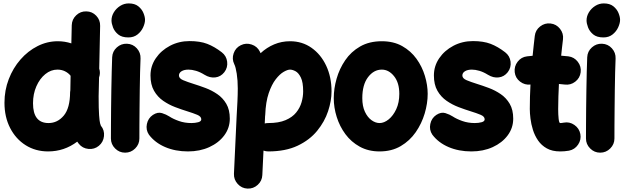

<svg xmlns="http://www.w3.org/2000/svg" viewBox="-20 -815 3672 1130"><path d="M320.3 -572.3Q361.8 -572.3 399.9 -559.6L402.3 -666.5Q403.3 -701.2 428.5 -725.1Q453.6 -749 487.8 -748Q522.5 -747.6 546.4 -722.4Q570.3 -697.3 569.3 -662.6L564 -411.1Q572.3 -385.7 563 -358.9L560.5 -248.5Q560.5 -172.9 563.2 -136.7Q565.9 -100.6 569.1 -89.1Q572.3 -77.6 573.7 -75.2Q595.7 -48.8 592 -13.9Q588.4 21 562 43Q535.6 64.9 500.5 61.5Q465.3 58.1 443.8 31.2Q439 24.9 434.6 18.6Q358.4 76.2 263.2 76.2Q189 76.2 130.9 39.6Q72.8 2.9 39.6 -61.8Q6.3 -126.5 6.3 -210Q6.3 -283.7 31.5 -349.1Q56.6 -414.6 100.6 -464.8Q144.5 -515.1 201.2 -543.7Q257.8 -572.3 320.3 -572.3ZM174.3 -207Q174.3 -90.8 265.6 -90.8Q318.4 -90.8 355.2 -134.5Q392.1 -178.2 392.6 -272.9Q392.6 -278.3 394 -283.7L395.5 -369.1Q382.3 -385.7 362.3 -395.5Q342.3 -405.3 317.9 -405.3Q279.3 -405.3 246.6 -378.7Q213.9 -352.1 194.1 -307.1Q174.3 -262.2 174.3 -207Z M636.2 -694.8Q636.2 -719.7 650.1 -742.7Q664.1 -765.6 687.3 -780.3Q710.4 -794.9 737.8 -794.9Q772.9 -794.9 793.9 -778.1Q814.9 -761.2 824.2 -738.5Q833.5 -715.8 833.5 -698.2Q833.5 -678.7 822.5 -654.3Q811.5 -629.9 789.6 -612.3Q767.6 -594.7 735.4 -594.7Q696.8 -594.7 675.3 -612.5Q653.8 -630.4 645 -653.8Q636.2 -677.2 636.2 -694.8ZM727.5 -557.6Q762.2 -556.2 785.4 -530.5Q808.6 -504.9 807.1 -470.2Q805.7 -437 804.4 -388.9Q803.2 -340.8 802.5 -286.1Q801.8 -231.4 801.3 -177.2Q800.8 -123 800.5 -76.7Q800.3 -30.3 800.3 0Q800.3 34.2 775.6 58.8Q751 83.5 716.3 83.5Q682.1 83.5 657.5 58.8Q632.8 34.2 632.8 0Q632.8 -31.2 633.1 -77.6Q633.3 -124 633.8 -178.5Q634.3 -232.9 635.3 -288.3Q636.2 -343.8 637.5 -393.1Q638.7 -442.4 640.1 -478Q641.6 -512.7 667.5 -535.9Q693.4 -559.1 727.5 -557.6Z M1300.3 -390.1Q1279.3 -363.3 1247.3 -359.4Q1215.3 -355.5 1183.6 -375Q1157.7 -391.1 1133.5 -398.2Q1109.4 -405.3 1089.4 -405.3Q1064 -405.3 1048.6 -395.8Q1033.2 -386.2 1033.2 -370.6Q1033.2 -353.5 1058.1 -343Q1083 -332.5 1119.1 -321.3Q1152.3 -311 1189.5 -297.1Q1226.6 -283.2 1259 -261Q1291.5 -238.8 1312 -203.9Q1332.5 -168.9 1332.5 -116.7Q1332.5 -62 1300 -18.3Q1267.6 25.4 1211.9 50.8Q1156.2 76.2 1086.4 76.2Q1011.7 76.2 951.9 50.5Q892.1 24.9 856.4 -22.5Q837.4 -50.8 844.5 -85.2Q851.6 -119.6 879.9 -138.7Q908.2 -157.2 933.6 -149.2Q959 -141.1 976.1 -129.9Q999 -114.7 1033 -102.8Q1066.9 -90.8 1106.4 -90.8Q1128.4 -90.8 1146.5 -95.7Q1164.6 -100.6 1164.6 -112.8Q1164.6 -129.4 1140.6 -139.4Q1116.7 -149.4 1081.5 -160.2Q1048.3 -170.4 1011 -184.6Q973.6 -198.7 940.4 -221.7Q907.2 -244.6 886.5 -280.8Q865.7 -316.9 865.7 -371.1Q865.7 -426.3 897 -472.2Q928.2 -518.1 980.7 -545.7Q1033.2 -573.2 1095.7 -573.2Q1157.2 -573.2 1199.7 -556.9Q1242.2 -540.5 1285.2 -507.3Q1312.5 -486.3 1316.9 -451.9Q1321.3 -417.5 1300.3 -390.1Z M1436.5 294.9Q1402.3 293.5 1378.9 267.6Q1355.5 241.7 1356.9 207.5L1372.6 -128.4Q1375.5 -176.3 1377.4 -217.5Q1379.4 -258.8 1379.4 -294.4Q1379.4 -342.3 1373.3 -381.6Q1367.2 -420.9 1358.9 -437Q1343.8 -467.8 1355 -500.7Q1366.2 -533.7 1397 -548.8Q1427.7 -564 1460.9 -553Q1494.1 -542 1509.3 -511.2Q1511.7 -506.8 1513.7 -502Q1549.8 -535.6 1593.8 -554Q1637.7 -572.3 1687 -572.3Q1758.8 -572.3 1813.7 -533.4Q1868.7 -494.6 1899.9 -428Q1931.2 -361.3 1931.2 -277.3Q1931.2 -221.7 1910.9 -160.4Q1890.6 -99.1 1846.7 -45.2Q1802.7 8.8 1731.7 42.5Q1660.6 76.2 1559.1 76.2Q1544.4 76.2 1530.8 71.3L1523.9 215.3Q1522.5 249.5 1496.8 272.9Q1471.2 296.4 1436.5 294.9ZM1539.6 -118.7 1538.1 -88.4Q1548.3 -90.8 1559.1 -90.8Q1620.6 -90.8 1660.6 -107.9Q1700.7 -125 1723.1 -152.8Q1745.6 -180.7 1754.9 -213.4Q1764.2 -246.1 1764.2 -277.3Q1764.2 -331.1 1750.7 -358.6Q1737.3 -386.2 1719.2 -395.8Q1701.2 -405.3 1687 -405.3Q1672.4 -405.3 1649.4 -392.1Q1626.5 -378.9 1602.8 -348.4Q1579.1 -317.9 1561.5 -266.6Q1543.9 -215.3 1541 -138.7Q1541 -134.3 1540 -129.9Q1540 -123.5 1539.6 -118.7Z M2227.1 -572.3Q2296.4 -572.3 2347.2 -543.7Q2397.9 -515.1 2431.2 -469Q2464.4 -422.9 2480.7 -368.4Q2497.1 -314 2497.1 -262.7Q2497.1 -206.5 2479.5 -147.2Q2461.9 -87.9 2426.8 -37.1Q2391.6 13.7 2338.4 44.9Q2285.2 76.2 2213.9 76.2Q2147.9 76.2 2097.4 48.3Q2046.9 20.5 2012.9 -25.4Q1979 -71.3 1961.7 -126.7Q1944.3 -182.1 1944.3 -237.3Q1944.3 -293 1960.9 -351.6Q1977.5 -410.2 2011.7 -460.4Q2045.9 -510.7 2099.6 -541.5Q2153.3 -572.3 2227.1 -572.3ZM2227.1 -405.3Q2179.7 -405.3 2146 -360.8Q2112.3 -316.4 2112.3 -237.3Q2112.3 -189.9 2127.7 -157.2Q2143.1 -124.5 2166.5 -107.7Q2189.9 -90.8 2213.9 -90.8Q2240.7 -90.8 2267.6 -112.5Q2294.4 -134.3 2312.3 -172.9Q2330.1 -211.4 2330.1 -262.7Q2330.1 -328.1 2299.1 -366.7Q2268.1 -405.3 2227.1 -405.3Z M2968.3 -390.1Q2947.3 -363.3 2915.3 -359.4Q2883.3 -355.5 2851.6 -375Q2825.7 -391.1 2801.5 -398.2Q2777.3 -405.3 2757.3 -405.3Q2731.9 -405.3 2716.6 -395.8Q2701.2 -386.2 2701.2 -370.6Q2701.2 -353.5 2726.1 -343Q2751 -332.5 2787.1 -321.3Q2820.3 -311 2857.4 -297.1Q2894.5 -283.2 2927 -261Q2959.5 -238.8 2980 -203.9Q3000.5 -168.9 3000.5 -116.7Q3000.5 -62 2968 -18.3Q2935.5 25.4 2879.9 50.8Q2824.2 76.2 2754.4 76.2Q2679.7 76.2 2619.9 50.5Q2560.1 24.9 2524.4 -22.5Q2505.4 -50.8 2512.5 -85.2Q2519.5 -119.6 2547.9 -138.7Q2576.2 -157.2 2601.6 -149.2Q2627 -141.1 2644 -129.9Q2667 -114.7 2700.9 -102.8Q2734.9 -90.8 2774.4 -90.8Q2796.4 -90.8 2814.5 -95.7Q2832.5 -100.6 2832.5 -112.8Q2832.5 -129.4 2808.6 -139.4Q2784.7 -149.4 2749.5 -160.2Q2716.3 -170.4 2679 -184.6Q2641.6 -198.7 2608.4 -221.7Q2575.2 -244.6 2554.4 -280.8Q2533.7 -316.9 2533.7 -371.1Q2533.7 -426.3 2564.9 -472.2Q2596.2 -518.1 2648.7 -545.7Q2701.2 -573.2 2763.7 -573.2Q2825.2 -573.2 2867.7 -556.9Q2910.2 -540.5 2953.1 -507.3Q2980.5 -486.3 2984.9 -451.9Q2989.3 -417.5 2968.3 -390.1Z M3397.5 -389.6Q3393.1 -355.5 3365.5 -334.2Q3337.9 -313 3303.7 -317.4Q3287.1 -319.3 3269.5 -320.8Q3267.6 -284.2 3266.4 -247.3Q3265.1 -210.4 3265.1 -173.3Q3265.1 -140.6 3267.8 -115.7Q3270.5 -90.8 3276.9 -90.8Q3285.2 -90.8 3298.3 -93.3Q3332 -99.6 3360.6 -79.6Q3389.2 -59.6 3395.5 -26.4Q3401.9 7.3 3382.1 36.4Q3362.3 65.4 3328.6 71.8Q3314.9 74.2 3302 75.2Q3289.1 76.2 3276.9 76.2Q3230 76.2 3198.2 58.3Q3166.5 40.5 3146.7 11.7Q3127 -17.1 3116.5 -50.8Q3106 -84.5 3102.1 -116.7Q3098.1 -148.9 3098.1 -173.3Q3098.1 -209.5 3099.1 -245.6Q3100.1 -281.7 3102.1 -317.4Q3068.4 -313.5 3040.8 -334.7Q3013.2 -356 3009.3 -390.1Q3005.4 -424.3 3026.6 -451.9Q3047.9 -479.5 3082 -483.4Q3098.1 -485.4 3114.7 -486.8Q3117.7 -516.1 3120.8 -545.4Q3124 -574.7 3127.4 -603.5Q3131.3 -637.7 3158.7 -659.2Q3186 -680.7 3220.2 -676.8Q3254.4 -672.9 3275.9 -645.5Q3297.4 -618.2 3293.5 -584Q3290.5 -559.6 3287.8 -535.6Q3285.2 -511.7 3282.7 -487.3Q3304.7 -485.8 3325.2 -483.4Q3359.4 -479 3380.6 -451.4Q3401.9 -423.8 3397.5 -389.6Z M3432.1 -694.8Q3432.1 -719.7 3446 -742.7Q3460 -765.6 3483.2 -780.3Q3506.3 -794.9 3533.7 -794.9Q3568.8 -794.9 3589.8 -778.1Q3610.8 -761.2 3620.1 -738.5Q3629.4 -715.8 3629.4 -698.2Q3629.4 -678.7 3618.4 -654.3Q3607.4 -629.9 3585.4 -612.3Q3563.5 -594.7 3531.2 -594.7Q3492.7 -594.7 3471.2 -612.5Q3449.7 -630.4 3440.9 -653.8Q3432.1 -677.2 3432.1 -694.8ZM3523.4 -557.6Q3558.1 -556.2 3581.3 -530.5Q3604.5 -504.9 3603 -470.2Q3601.6 -437 3600.3 -388.9Q3599.1 -340.8 3598.4 -286.1Q3597.7 -231.4 3597.2 -177.2Q3596.7 -123 3596.4 -76.7Q3596.2 -30.3 3596.2 0Q3596.2 34.2 3571.5 58.8Q3546.9 83.5 3512.2 83.5Q3478 83.5 3453.4 58.8Q3428.7 34.2 3428.7 0Q3428.7 -31.2 3429 -77.6Q3429.2 -124 3429.7 -178.5Q3430.2 -232.9 3431.2 -288.3Q3432.1 -343.8 3433.3 -393.1Q3434.6 -442.4 3436 -478Q3437.5 -512.7 3463.4 -535.9Q3489.3 -559.1 3523.4 -557.6Z"/></svg>

Font: Mikhak Black
Style: Regular
Weight: 900
Designer: Amin Abedi
Version: Version 3.3